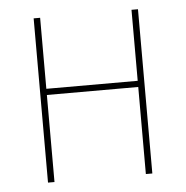

<svg xmlns="http://www.w3.org/2000/svg" viewBox="-43 -562 587 605"><g transform="rotate(-5 250.0 -260.0)"><path d="M415 -519.5V0H394.5V-275.4H105.5V0H85V-519.5H105.5V-294.9H394.5V-519.5Z"/></g></svg>

Font: Mgen+ 1mn thin
Style: Regular
Weight: 100
Designer: [Source Han Sans]
Ryoko NISHIZUKA  (kana & ideographs); Paul D. Hunt (Latin, Greek & Cyrillic); Wenlong ZHANG  (bopomofo
Version: Version 1.059.20150602